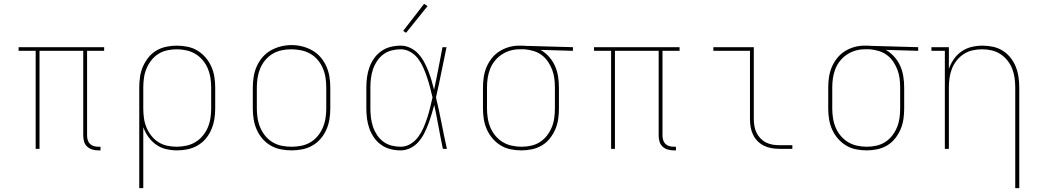

<svg xmlns="http://www.w3.org/2000/svg" viewBox="-20 -776 5440 1001"><path d="M492 8Q476 8 461 3.5Q446 -1 434.5 -11.5Q423 -22 418.5 -37.5Q414 -53 414 -68V-511H186V0H166V-511H77V-530H523V-511H434V-68Q434 -57 437.5 -45.5Q441 -34 449 -26Q457 -18 468.5 -14.5Q480 -11 492 -11H504V8Z M706 205V-320Q706 -348 710 -375.5Q714 -403 725 -428.5Q736 -454 753.5 -476Q771 -498 794.5 -512Q818 -526 845.5 -532Q873 -538 901 -538Q929 -538 957 -532.5Q985 -527 1009 -512.5Q1033 -498 1051.5 -476.5Q1070 -455 1081.5 -429.5Q1093 -404 1097.5 -376Q1102 -348 1102 -320V-210Q1102 -182 1097.5 -154.5Q1093 -127 1082 -101Q1071 -75 1053 -53.5Q1035 -32 1011 -18Q987 -4 959.5 2Q932 8 904 8Q875 8 846.5 1.5Q818 -5 794.5 -21.5Q771 -38 754 -61.5Q737 -85 727 -113V205ZM901 -11Q926 -11 951.5 -16.5Q977 -22 998.5 -35Q1020 -48 1036.5 -67.5Q1053 -87 1063 -110.5Q1073 -134 1077 -159.5Q1081 -185 1081 -210V-320Q1081 -345 1077 -370.5Q1073 -396 1063 -419.5Q1053 -443 1036.5 -462.5Q1020 -482 998.5 -495Q977 -508 951.5 -513.5Q926 -519 901 -519Q876 -519 851 -513.5Q826 -508 805 -494.5Q784 -481 768.5 -461Q753 -441 743.5 -418Q734 -395 730.5 -370Q727 -345 727 -320V-210Q727 -185 730.5 -160Q734 -135 743.5 -112Q753 -89 768.5 -69Q784 -49 805 -35.5Q826 -22 851 -16.5Q876 -11 901 -11Z M1500 8Q1472 8 1444 2.5Q1416 -3 1391.5 -17Q1367 -31 1348.5 -52.5Q1330 -74 1318.5 -100Q1307 -126 1302.5 -154Q1298 -182 1298 -210V-320Q1298 -348 1302.5 -376Q1307 -404 1318.5 -430Q1330 -456 1348.5 -477.5Q1367 -499 1391.5 -513Q1416 -527 1444 -534Q1472 -541 1500 -541Q1528 -541 1556 -534Q1584 -527 1608.5 -513Q1633 -499 1651.5 -477.5Q1670 -456 1681.5 -430Q1693 -404 1697.5 -376Q1702 -348 1702 -320V-210Q1702 -182 1697.5 -154Q1693 -126 1681.5 -100Q1670 -74 1651.5 -52.5Q1633 -31 1608.5 -17Q1584 -3 1556 2.5Q1528 8 1500 8ZM1500 -11Q1525 -11 1550.5 -16Q1576 -21 1598 -34Q1620 -47 1636.5 -67Q1653 -87 1663 -110.5Q1673 -134 1677 -159.5Q1681 -185 1681 -210V-320Q1681 -346 1677 -371.5Q1673 -397 1663 -420.5Q1653 -444 1636 -464Q1619 -484 1596.5 -496.5Q1574 -509 1548.5 -514Q1523 -519 1498 -519Q1472 -519 1447 -513.5Q1422 -508 1400.5 -495Q1379 -482 1362.5 -462Q1346 -442 1336.5 -419Q1327 -396 1323 -370.5Q1319 -345 1319 -320V-210Q1319 -185 1323 -159.5Q1327 -134 1337 -110.5Q1347 -87 1363.5 -67Q1380 -47 1402 -34Q1424 -21 1449.5 -16Q1475 -11 1500 -11Z M2069 8Q2042 8 2016 1.5Q1990 -5 1968 -20.5Q1946 -36 1930.5 -58Q1915 -80 1906 -105Q1897 -130 1893.5 -156.5Q1890 -183 1890 -210V-320Q1890 -347 1893.5 -373.5Q1897 -400 1906 -425Q1915 -450 1930.5 -472Q1946 -494 1968 -509.5Q1990 -525 2016 -531.5Q2042 -538 2069 -538Q2095 -538 2119 -526.5Q2143 -515 2160.5 -496Q2178 -477 2190.5 -454Q2203 -431 2212.5 -407Q2222 -383 2229.5 -358Q2237 -333 2243 -308Q2255 -363 2265.5 -418.5Q2276 -474 2287 -530H2308Q2294 -465 2281 -399Q2268 -333 2253 -268Q2269 -202 2282 -134.5Q2295 -67 2310 0H2289Q2277 -57 2266.5 -114.5Q2256 -172 2244 -229Q2237 -203 2229.5 -178Q2222 -153 2212.5 -128Q2203 -103 2191 -79.5Q2179 -56 2161.5 -36Q2144 -16 2119.5 -4Q2095 8 2069 8ZM2069 -11Q2097 -11 2121 -26Q2145 -41 2161 -63Q2177 -85 2188 -110.5Q2199 -136 2207.5 -162Q2216 -188 2222.5 -215Q2229 -242 2235 -268Q2229 -295 2222 -321Q2215 -347 2206.5 -372.5Q2198 -398 2187 -423Q2176 -448 2160 -469.5Q2144 -491 2120 -505Q2096 -519 2069 -519Q2045 -519 2021.5 -513Q1998 -507 1978.5 -492.5Q1959 -478 1945.5 -457.5Q1932 -437 1924.5 -414.5Q1917 -392 1914 -368Q1911 -344 1911 -320V-210Q1911 -186 1914 -162Q1917 -138 1924.5 -115.5Q1932 -93 1945.5 -72.5Q1959 -52 1978.5 -37.5Q1998 -23 2021.5 -17Q2045 -11 2069 -11ZM2097 -605 2082 -615 2191 -756 2209 -744Z M2699 8Q2671 8 2643 2.5Q2615 -3 2591 -17.5Q2567 -32 2548.5 -53.5Q2530 -75 2518.5 -100.5Q2507 -126 2502.5 -154Q2498 -182 2498 -210V-320Q2498 -347 2502 -374Q2506 -401 2516.5 -426Q2527 -451 2544 -472.5Q2561 -494 2584 -508.5Q2607 -523 2633 -530.5Q2659 -538 2686 -538Q2690 -538 2693.5 -538Q2697 -538 2700 -538Q2704 -538 2708.5 -538Q2713 -538 2717 -537L2967 -530V-511L2798 -516Q2823 -502 2842.5 -480Q2862 -458 2873.5 -432Q2885 -406 2889.5 -377.5Q2894 -349 2894 -320V-210Q2894 -182 2890 -154.5Q2886 -127 2875 -101.5Q2864 -76 2846.5 -54Q2829 -32 2805.5 -18Q2782 -4 2754.5 2Q2727 8 2699 8ZM2699 -11Q2724 -11 2749 -16.5Q2774 -22 2795 -35.5Q2816 -49 2831.5 -69Q2847 -89 2856.5 -112Q2866 -135 2869.5 -160Q2873 -185 2873 -210V-320Q2873 -344 2870 -367.5Q2867 -391 2858.5 -413Q2850 -435 2836.5 -455Q2823 -475 2804 -489Q2785 -503 2762 -510Q2739 -517 2715 -519H2700Q2697 -519 2694 -519Q2691 -519 2688 -519Q2663 -519 2639.5 -512Q2616 -505 2595.5 -491.5Q2575 -478 2559.5 -458.5Q2544 -439 2535 -416Q2526 -393 2522.5 -369Q2519 -345 2519 -320V-210Q2519 -185 2523 -159.5Q2527 -134 2537 -110.5Q2547 -87 2563.5 -67.5Q2580 -48 2601.5 -35Q2623 -22 2648.5 -16.5Q2674 -11 2699 -11Z M3492 8Q3476 8 3461 3.5Q3446 -1 3434.5 -11.5Q3423 -22 3418.5 -37.5Q3414 -53 3414 -68V-511H3186V0H3166V-511H3077V-530H3523V-511H3434V-68Q3434 -57 3437.5 -45.5Q3441 -34 3449 -26Q3457 -18 3468.5 -14.5Q3480 -11 3492 -11H3504V8Z M4044 0Q4024 0 4003 -3.5Q3982 -7 3963.5 -16Q3945 -25 3930 -40Q3915 -55 3906 -74Q3897 -93 3893.5 -113.5Q3890 -134 3890 -155V-511H3699V-530H3910V-155Q3910 -137 3913 -119Q3916 -101 3924 -84.5Q3932 -68 3945 -54.5Q3958 -41 3974 -33Q3990 -25 4008 -22Q4026 -19 4044 -19H4111V0Z M4499 8Q4471 8 4443 2.5Q4415 -3 4391 -17.5Q4367 -32 4348.5 -53.5Q4330 -75 4318.5 -100.5Q4307 -126 4302.5 -154Q4298 -182 4298 -210V-320Q4298 -347 4302 -374Q4306 -401 4316.5 -426Q4327 -451 4344 -472.5Q4361 -494 4384 -508.5Q4407 -523 4433 -530.5Q4459 -538 4486 -538Q4490 -538 4493.5 -538Q4497 -538 4500 -538Q4504 -538 4508.5 -538Q4513 -538 4517 -537L4767 -530V-511L4598 -516Q4623 -502 4642.5 -480Q4662 -458 4673.5 -432Q4685 -406 4689.5 -377.5Q4694 -349 4694 -320V-210Q4694 -182 4690 -154.5Q4686 -127 4675 -101.5Q4664 -76 4646.5 -54Q4629 -32 4605.5 -18Q4582 -4 4554.5 2Q4527 8 4499 8ZM4499 -11Q4524 -11 4549 -16.5Q4574 -22 4595 -35.5Q4616 -49 4631.5 -69Q4647 -89 4656.5 -112Q4666 -135 4669.5 -160Q4673 -185 4673 -210V-320Q4673 -344 4670 -367.5Q4667 -391 4658.5 -413Q4650 -435 4636.5 -455Q4623 -475 4604 -489Q4585 -503 4562 -510Q4539 -517 4515 -519H4500Q4497 -519 4494 -519Q4491 -519 4488 -519Q4463 -519 4439.5 -512Q4416 -505 4395.5 -491.5Q4375 -478 4359.5 -458.5Q4344 -439 4335 -416Q4326 -393 4322.5 -369Q4319 -345 4319 -320V-210Q4319 -185 4323 -159.5Q4327 -134 4337 -110.5Q4347 -87 4363.5 -67.5Q4380 -48 4401.5 -35Q4423 -22 4448.5 -16.5Q4474 -11 4499 -11Z M5273 205V-320Q5273 -345 5269.5 -370Q5266 -395 5257 -418Q5248 -441 5232 -461Q5216 -481 5195 -494.5Q5174 -508 5149.5 -513.5Q5125 -519 5100 -519Q5075 -519 5050.5 -513.5Q5026 -508 5005 -494.5Q4984 -481 4968 -461Q4952 -441 4943 -418Q4934 -395 4930.5 -370Q4927 -345 4927 -320V0H4906V-511H4836V-530H4927V-417Q4937 -445 4953.5 -468.5Q4970 -492 4994 -508.5Q5018 -525 5046.5 -531.5Q5075 -538 5103 -538Q5131 -538 5158 -532Q5185 -526 5208 -511.5Q5231 -497 5248.5 -475Q5266 -453 5276 -427.5Q5286 -402 5290 -374.5Q5294 -347 5294 -320V205Z"/></svg>

Font: Iosevka Curly Slab ThEx
Style: Regular
Weight: 100
Width: 7
Monospace: yes
Designer: Belleve Invis
Foundry: Belleve Invis
Version: Version 11.1.0; ttfautohint (v1.8.3)